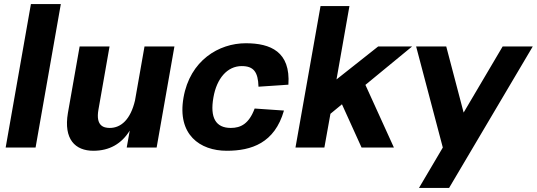

<svg xmlns="http://www.w3.org/2000/svg" viewBox="-20 -730 2656 950"><path d="M8 0H156L281 -710H133Z M442 16C522 16 582 -19 622 -84L607 0H755L843 -500H695L648 -233C626 -139 579 -97 523 -97C493 -97 453 -107 467 -187L522 -500H374L316 -171C294 -41 352 16 442 16Z M1102 16C1224 16 1339 -22 1385 -183L1240 -193C1212 -118 1172 -97 1122 -97C1048 -97 1018 -147 1036 -248C1052 -341 1104 -403 1176 -403C1234 -403 1257 -375 1259 -301L1407 -311C1418 -474 1319 -516 1196 -516C1063 -516 920 -431 888 -247C856 -64 969 16 1102 16Z M1442 0H1585L1615 -167L1672 -214L1769 0H1929L1788 -310L2019 -500H1851L1645 -337L1709 -700H1566Z M2053 200H2202L2616 -500H2467L2274 -173L2188 -500H2039L2171 0Z"/></svg>

Font: Uncut Sans
Style: Bold Italic
Weight: 700
Italic angle: -10°
Designer: Kasper Nordkvist
Foundry: Uncut Type
Version: Version 1.111;FEAKit 1.0